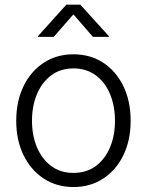

<svg xmlns="http://www.w3.org/2000/svg" viewBox="-20 -771 615 803"><path d="M287.1 11.2Q216.8 11.2 162.8 -24.2Q108.9 -59.6 78.4 -122.1Q47.9 -184.6 47.9 -265.6Q47.9 -347.7 78.4 -410.4Q108.9 -473.1 162.8 -508.5Q216.8 -543.9 287.1 -543.9Q357.9 -543.9 411.9 -508.5Q465.8 -473.1 496.1 -410.4Q526.4 -347.7 526.4 -265.6Q526.4 -184.6 496.1 -122.1Q465.8 -59.6 411.9 -24.2Q357.9 11.2 287.1 11.2ZM287.1 -47.9Q342.3 -47.9 381.1 -76.9Q419.9 -106 440.4 -155.3Q460.9 -204.6 460.9 -265.6Q460.9 -327.1 440.4 -377Q419.9 -426.8 380.9 -455.8Q341.8 -484.9 287.1 -484.9Q232.9 -484.9 194.1 -455.8Q155.3 -426.8 134.5 -377.2Q113.8 -327.6 113.8 -265.6Q113.8 -204.6 134.5 -155.3Q155.3 -106 193.8 -76.9Q232.4 -47.9 287.1 -47.9ZM204.6 -616.7H138.7V-619.6L257.3 -751.5H315.9L435.5 -619.6V-616.7H368.7L287.1 -710.9Z"/></svg>

Font: Inter 20pt Light
Style: Regular
Weight: 300
Version: Version 4.001;git-66647c0bb